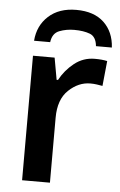

<svg xmlns="http://www.w3.org/2000/svg" viewBox="-54 -793 519 831"><g transform="rotate(5 205.5 -377.5)"><path d="M342 -551Q292 -551 253 -520Q214 -489 191 -446H185L168 -541H74V0H195V-282Q195 -362 238 -402.5Q281 -443 332 -443Q347 -443 360.5 -441Q374 -439 385 -437L396 -546Q374 -551 342 -551ZM244 -755Q169 -755 123.5 -713.5Q78 -672 73 -606H143Q148 -645 178 -656.5Q208 -668 242 -668Q283 -668 310.5 -657.5Q338 -647 342 -606H411Q407 -674 364 -714.5Q321 -755 244 -755Z"/></g></svg>

Font: Noto Sans Display Medium
Style: Regular
Weight: 500
Designer: Monotype Design Team
Foundry: Monotype Imaging Inc.
Version: Version 1.900